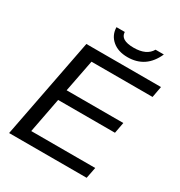

<svg xmlns="http://www.w3.org/2000/svg" viewBox="-198 -1002 1072 1141"><g transform="rotate(30 338.0 -432.0)"><path d="M563 0H31L164 -688H676L662 -612H243L200 -391H589L575 -316H185L139 -76H578ZM414 -742Q349 -742 309.5 -776Q270 -810 269 -864H326Q327 -809 418 -809Q506 -809 537 -864H594Q540 -742 414 -742Z"/></g></svg>

Font: Libra Sans
Style: Italic
Weight: 400
Italic angle: -12°
Foundry: Context Ltd
Version: Version 1.002